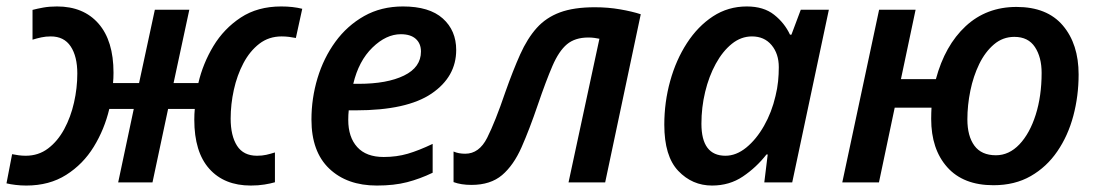

<svg xmlns="http://www.w3.org/2000/svg" viewBox="-33 -571 3443 601"><path d="M49.3 9.8Q31.7 9.8 15.6 7.8Q-0.5 5.9 -12.7 2.9L4.9 -88.4Q14.2 -86.4 25.1 -85Q36.1 -83.5 47.4 -83.5Q87.4 -83.5 117.4 -106.2Q147.5 -128.9 168 -166.7Q188.5 -204.6 198.7 -250Q209 -295.4 209 -340.8Q209 -394.5 188.2 -425.8Q167.5 -457 126 -457Q110.4 -457 96.7 -454.1Q83 -451.2 68.8 -446.8V-540Q83.5 -543.9 102.8 -547.4Q122.1 -550.8 145.5 -550.8Q228.5 -550.8 275.4 -497.1Q322.3 -443.4 322.3 -343.3Q322.3 -325.7 320.8 -311H402.3L451.7 -540.5H559.6L510.3 -311H587.9Q602.1 -372.1 635 -426.8Q668 -481.4 720.7 -516.1Q773.4 -550.8 847.2 -550.8Q883.8 -550.8 913.1 -543.5L893.1 -452.1Q882.8 -454.1 871.6 -455.6Q860.4 -457 848.6 -457Q808.6 -457 778.8 -434.1Q749 -411.1 729 -373.3Q709 -335.4 699 -290Q689 -244.6 689 -199.7Q689 -146 709 -114.7Q729 -83.5 771.5 -83.5Q787.6 -83.5 800.5 -86.4Q813.5 -89.4 827.6 -93.8V-0.5Q814.5 3.4 794.9 6.6Q775.4 9.8 752 9.8Q668.9 9.8 622.1 -42.7Q575.2 -95.2 575.2 -196.3Q575.2 -214.8 576.7 -230H493.2L444.3 0H336.9L385.7 -230H309.1Q293.9 -166 260.5 -111.6Q227.1 -57.1 174.3 -23.7Q121.6 9.8 49.3 9.8Z M1146.5 9.8Q1053.2 9.8 997.6 -43.2Q941.9 -96.2 941.9 -196.8Q941.9 -263.2 960.9 -326.4Q980 -389.6 1016.8 -440.2Q1053.7 -490.7 1106.9 -520.8Q1160.2 -550.8 1228.5 -550.8Q1311 -550.8 1353 -513.2Q1395 -475.6 1395 -414.6Q1395 -330.6 1317.9 -278.1Q1240.7 -225.6 1080.6 -225.6H1058.6Q1057.1 -211.9 1057.1 -195.8Q1057.1 -141.6 1085.2 -110.6Q1113.3 -79.6 1168 -79.6Q1208.5 -79.6 1243.4 -89.8Q1278.3 -100.1 1321.3 -120.6V-30.3Q1281.7 -11.2 1241.2 -0.7Q1200.7 9.8 1146.5 9.8ZM1072.8 -308.6H1089.4Q1178.7 -308.6 1231.7 -334.5Q1284.7 -360.4 1284.7 -409.7Q1284.7 -434.6 1268.6 -449.2Q1252.4 -463.9 1221.7 -463.9Q1175.8 -463.9 1132.8 -422.1Q1089.8 -380.4 1072.8 -308.6Z M1442.9 7.8Q1410.2 7.8 1386.7 -1V-96.7Q1402.3 -89.8 1423.3 -89.8Q1466.8 -89.8 1491.9 -139.6Q1517.1 -189.5 1548.8 -282.7Q1572.8 -350.6 1595.2 -400.6Q1617.7 -450.7 1647 -483.4Q1676.3 -516.1 1719.7 -532.2Q1763.2 -548.3 1829.1 -548.3Q1870.6 -548.3 1908.2 -541.7Q1945.8 -535.2 1972.7 -526.4L1861.3 0H1746.6L1843.3 -449.7Q1835.9 -451.2 1827.4 -452.4Q1818.8 -453.6 1808.6 -453.6Q1767.1 -453.6 1741.7 -432.4Q1716.3 -411.1 1696.3 -364.7Q1676.3 -318.4 1650.4 -242.7Q1624.5 -166.5 1599.6 -110.1Q1574.7 -53.7 1538.6 -22.9Q1502.4 7.8 1442.9 7.8Z M2195.8 9.8Q2133.8 9.8 2090.1 -36.1Q2046.4 -82 2046.4 -180.7Q2046.4 -251 2064.7 -317.1Q2083 -383.3 2117.2 -436Q2151.4 -488.8 2198.7 -519.8Q2246.1 -550.8 2304.7 -550.8Q2357.4 -550.8 2390.1 -524.9Q2422.9 -499 2439.9 -462.4H2444.3L2473.6 -540.5H2561.5L2446.8 0H2359.4L2370.1 -87.4H2366.2Q2334.5 -46.9 2292.5 -18.6Q2250.5 9.8 2195.8 9.8ZM2237.8 -83.5Q2271.5 -83.5 2303 -109.1Q2334.5 -134.8 2358.6 -177.2Q2382.8 -219.7 2394.5 -270.5Q2400.4 -294.4 2402.6 -316.7Q2404.8 -338.9 2404.8 -360.8Q2404.8 -402.8 2382.1 -429.9Q2359.4 -457 2320.8 -457Q2286.6 -457 2257.8 -433.8Q2229 -410.6 2207.5 -371.3Q2186 -332 2174.3 -283.4Q2162.6 -234.9 2162.6 -183.6Q2162.6 -83.5 2237.8 -83.5Z M3076.7 8.8Q2982.4 8.8 2932.1 -47.6Q2881.8 -104 2881.8 -198.7Q2881.8 -208 2882.1 -217.5Q2882.3 -227.1 2882.8 -233.9H2767.6L2718.3 0H2603.5L2718.8 -540.5H2833L2787.1 -323.2H2896.5Q2924.8 -428.7 2989.7 -489Q3054.7 -549.3 3148.9 -549.3Q3244.6 -549.3 3293.9 -491.2Q3343.3 -433.1 3343.3 -337.9Q3343.3 -270.5 3326.7 -208.3Q3310.1 -146 3276.6 -97.2Q3243.2 -48.3 3193.4 -19.8Q3143.6 8.8 3076.7 8.8ZM3084.5 -85Q3125.5 -85 3158 -119.1Q3190.4 -153.3 3209 -211.9Q3227.5 -270.5 3227.5 -342.8Q3227.5 -392.1 3206.5 -423.8Q3185.5 -455.6 3142.1 -455.6Q3106 -455.6 3078.4 -432.1Q3050.8 -408.7 3032.2 -370.6Q3013.7 -332.5 3004.4 -287.1Q2995.1 -241.7 2995.1 -197.3Q2995.1 -145 3017.1 -115Q3039.1 -85 3084.5 -85Z"/></svg>

Font: Open Sans SemiBold
Style: Italic
Weight: 600
Italic angle: -12°
Designer: Monotype Design Team
Foundry: Monotype Imaging Inc.
Version: Version 3.003; ttfautohint (v1.8.4)